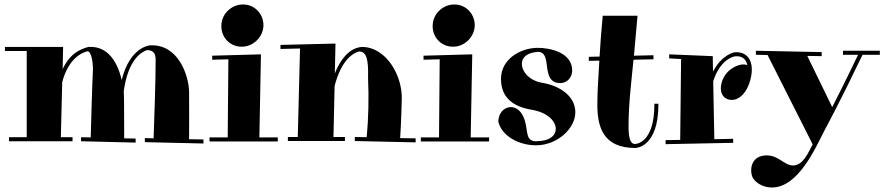

<svg xmlns="http://www.w3.org/2000/svg" viewBox="-20 -629 3938 855"><path d="M886 -8 822 -9C823 -82 822 -152 822 -222C820 -295 773 -434 648 -427C648 -427 559 -422 522 -273C505 -345 465 -425 376 -420H374C339 -411 291 -391 259 -321L261 -420H2V-402H99V-18H20V0H303V-18H251L257 -263C287 -377 354 -398 372 -401C384 -396 393 -367 394 -322C394 -322 390 -250 384 -17L341 -18V0L584 6V-12L533 -13C533 -195 532 -208 531 -222C550 -364 610 -398 635 -406C653 -405 675 -401 673 -359C673 -359 674 -285 664 -13L625 -14V4L886 10Z M925 -363 997 -365 994 -17H913V1H1217V-17H1135L1142 -387L925 -381ZM1153 -511C1156 -563 1117 -608 1065 -609C1015 -611 969 -571 966 -520C962 -467 1000 -423 1053 -421C1104 -419 1149 -460 1153 -511Z M1229 -411 1316 -413 1306 -19H1262V-1H1516V-19H1465L1470 -246C1502 -369 1557 -394 1579 -400C1613 -399 1621 -364 1619 -282C1623 -193 1621 -105 1613 -18L1560 -19V-1L1831 5V-13L1762 -14C1767 -91 1769 -184 1769 -184C1774 -289 1701 -421 1590 -420C1532 -414 1494 -360 1471 -302L1474 -435L1229 -429Z M1866 -363 1938 -365 1935 -17H1854V1H2158V-17H2076L2083 -387L1866 -381ZM2094 -511C2097 -563 2058 -608 2006 -609C1956 -611 1910 -571 1907 -520C1903 -467 1941 -423 1994 -421C2045 -419 2090 -460 2094 -511Z M2367 18C2462 18 2542 -57 2542 -129C2542 -201 2473 -247 2396 -260C2340 -269 2304 -307 2304 -346C2304 -376 2331 -395 2375 -398C2445 -398 2382 -259 2476 -259C2504 -259 2528 -283 2528 -315C2528 -398 2424 -416 2375 -416C2298 -416 2211 -366 2211 -278C2211 -190 2270 -153 2349 -140C2419 -128 2455 -89 2455 -55C2455 -26 2428 0 2367 0C2311 0 2338 -62 2306 -118C2293 -141 2274 -152 2255 -152C2223 -152 2199 -123 2199 -87C2214 -25 2288 18 2367 18Z M2602 -358 2649 -359C2645 -285 2640 -224 2640 -164C2640 -66 2664 30 2809 30C2809 30 2913 30 2912 -167H2894C2895 12 2809 12 2809 12H2804C2786 9 2779 -17 2779 -67C2779 -169 2792 -267 2801 -363L2890 -365V-383L2803 -381L2819 -559H2664C2657 -486 2653 -427 2650 -377L2602 -376Z M3154 -379 2960 -387V-369L3013 -366L3009 -6L2944 -5V13L3245 7V-11L3161 -9L3156 -267C3188 -369 3252 -378 3252 -378C3286 -382 3303 -364 3308 -339C3269 -353 3226 -314 3226 -314C3200 -290 3190 -259 3190 -235C3190 -204 3210 -184 3239 -184C3255 -184 3272 -191 3291 -211H3290C3310 -231 3328 -279 3328 -320C3328 -363 3305 -401 3250 -396C3250 -396 3194 -386 3155 -310Z M3734 -385H3801C3752 -282 3714 -207 3686 -152L3575 -380L3639 -379V-397L3346 -403V-385L3398 -384L3599 14C3578 52 3557 108 3510 108C3471 106 3448 64 3396 63C3324 62 3317 127 3331 160C3340 180 3373 206 3417 206C3535 206 3611 31 3653 -51C3653 -51 3715 -164 3821 -385H3898V-403H3734Z"/></svg>

Font: Purple Purse
Style: Regular
Weight: 400
Designer: Astigmatic (AOETI)
Foundry: Astigmatic (AOETI)
Version: Version 1.000